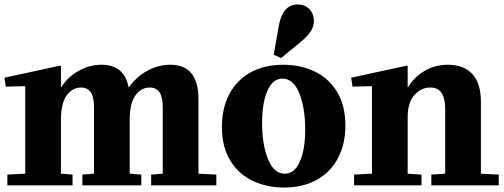

<svg xmlns="http://www.w3.org/2000/svg" viewBox="-22 -830 2256 860"><path d="M559 -52 611 -48V0H347V-48L399 -52V-350Q399 -395 384.5 -416.5Q370 -438 341 -438Q302 -438 276.5 -402.5Q251 -367 251 -295V-52L303 -48V0H11V-48L91 -52V-442L89 -444L4 -442L-2 -482L247 -536L251 -534V-440H253Q280 -484 329 -512Q378 -540 433 -540Q534 -540 554 -440H556Q588 -485 637 -512.5Q686 -540 741 -540Q867 -540 867 -385V-52L947 -48V0H655V-48L707 -52V-350Q707 -395 692.5 -416.5Q678 -438 649 -438Q610 -438 584.5 -402.5Q559 -367 559 -295Z M1247 -540Q1322 -540 1385 -511Q1448 -482 1486.5 -420.5Q1525 -359 1525 -268Q1525 -185 1492 -122Q1459 -59 1397 -24.5Q1335 10 1250 10Q1175 10 1112 -19Q1049 -48 1010.5 -109Q972 -170 972 -262Q972 -345 1005 -408Q1038 -471 1100 -505.5Q1162 -540 1247 -540ZM1254 -52Q1297 -52 1321 -106Q1345 -160 1345 -250Q1345 -347 1318.5 -412.5Q1292 -478 1243 -478Q1200 -478 1176 -424Q1152 -370 1152 -279Q1152 -182 1178.5 -117Q1205 -52 1254 -52ZM1237 -570 1204 -585 1226 -710Q1243 -810 1311 -810Q1344 -810 1364 -789Q1384 -768 1384 -736Q1384 -711 1369 -688.5Q1354 -666 1321 -639Z M1800 -536 1804 -534V-440H1806Q1833 -485 1880 -512.5Q1927 -540 1985 -540Q2055 -540 2093.5 -498.5Q2132 -457 2132 -375V-52L2212 -48V0H1910V-48L1972 -52V-342Q1972 -438 1906 -438Q1864 -438 1834 -404Q1804 -370 1804 -305V-52L1866 -48V0H1564V-48L1644 -52V-442L1642 -444L1557 -442L1551 -482Z"/></svg>

Font: Minipax
Style: Bold
Weight: 700
Designer: Raphaël Ronot, Igor Stepanchenko (Cyrillic)
Foundry: steppetype
Version: Version 1.002